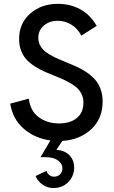

<svg xmlns="http://www.w3.org/2000/svg" viewBox="-20 -720 590 991"><path d="M509.8 -196.3Q509.8 -107.9 451.2 -53.2Q392.6 1.5 301.8 7.3L271 53.2Q315.4 56.6 339.1 82Q362.8 107.4 362.8 145Q362.8 188.5 332.8 219.5Q302.7 250.5 255.9 250.5Q225.1 250.5 199.7 232.9Q174.3 215.3 163.6 188.5L220.2 162.1Q223.1 174.3 233.9 183.1Q244.6 191.9 258.8 191.9Q278.3 191.9 290.3 179.7Q302.2 167.5 302.2 148.9Q302.2 125 279.3 108.2Q256.3 91.3 215.8 91.3H189L240.2 4.9Q160.6 -5.9 103.3 -54.9Q45.9 -104 32.7 -185.1L128.9 -210.9Q135.7 -148.4 179.2 -115.7Q222.7 -83 284.2 -83Q343.3 -83 377 -111.1Q410.6 -139.2 410.6 -190.4Q410.6 -216.8 399.2 -238Q387.7 -259.3 368.7 -273.9Q349.6 -288.6 324.7 -301Q299.8 -313.5 272.2 -324.5Q244.6 -335.4 217 -347.2Q189.5 -358.9 164.6 -374.3Q139.6 -389.6 120.6 -408.7Q101.6 -427.7 90.1 -455.6Q78.6 -483.4 78.6 -518.1Q78.6 -600.6 136.5 -650.4Q194.3 -700.2 278.8 -700.2Q342.8 -700.2 394.5 -671.9Q446.3 -643.6 479 -586.4L399.9 -536.1Q380.4 -573.2 347.9 -593Q315.4 -612.8 276.9 -612.8Q235.8 -612.8 206.8 -588.4Q177.7 -564 177.7 -524.9Q177.7 -501 189.2 -481.9Q200.7 -462.9 219.7 -449.2Q238.8 -435.5 263.7 -423.8Q288.6 -412.1 316.2 -400.9Q343.8 -389.6 371.3 -377.7Q398.9 -365.7 423.8 -349.1Q448.7 -332.5 467.8 -312.3Q486.8 -292 498.3 -262.2Q509.8 -232.4 509.8 -196.3Z"/></svg>

Font: HK Grotesk Medium
Style: Regular
Weight: 500
Designer: Alfredo Marco Pradil and Stefan Peev
Foundry: Hanken Design Co.
Version: Version 1.045;PS 001.045;hotconv 1.0.88;makeotf.lib2.5.64775